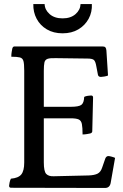

<svg xmlns="http://www.w3.org/2000/svg" viewBox="-20 -1010 610 951"><path d="M500 -79 35 -80Q25 -80 25 -90Q25 -94 27.5 -106Q30 -118 34 -125Q71 -128 85.5 -146Q100 -164 100 -205V-660Q100 -694 96 -708Q92 -722 78.5 -725.5Q65 -729 36 -729Q36 -742 38 -753.5Q40 -765 41 -770Q44 -780 52 -780H487Q498 -780 502 -775.5Q506 -771 507 -760L515 -636Q509 -633 497 -631Q485 -629 480 -629Q467 -629 465 -640L457 -682Q453 -706 445 -713Q437 -720 413 -720L257 -722Q228 -723 215.5 -718.5Q203 -714 200 -700.5Q197 -687 197 -659V-481H330Q371 -481 383.5 -491Q396 -501 397 -530Q404 -534 415.5 -535.5Q427 -537 431 -537Q441 -537 441 -527L437 -360Q437 -352 427 -349Q422 -348 411 -346Q400 -344 389 -344Q389 -379 385.5 -396Q382 -413 369.5 -418.5Q357 -424 330 -424H197V-206Q197 -161 209 -148.5Q221 -136 246 -137L419 -141Q448 -142 463.5 -150Q479 -158 486 -180L502 -226Q507 -237 517 -237Q522 -237 533 -234Q544 -231 550 -228L528 -103Q523 -79 500 -79ZM435 -990Q437 -950 419 -917Q401 -884 368 -864.5Q335 -845 290 -845Q245 -845 212 -864.5Q179 -884 161.5 -917Q144 -950 145 -990H201Q202 -961 226 -940Q250 -919 290 -919Q330 -919 354 -940Q378 -961 379 -990Z"/></svg>

Font: Gowun Batang
Style: Bold
Weight: 700
Designer: Yanghee Ryu
Foundry: Yanghee Ryu
Version: Version 2.000